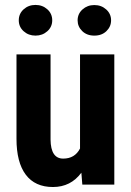

<svg xmlns="http://www.w3.org/2000/svg" viewBox="-20 -749 532 779"><path d="M310.1 -48.3Q267.1 9.8 194.8 9.8Q122.1 9.8 84.5 -40.3Q46.9 -90.3 46.9 -186V-528.3H185.1V-182.6Q186 -105.5 236.3 -105.5Q283.7 -105.5 304.7 -146.5V-528.3H443.8V0H314ZM56.2 -666.5Q56.2 -693.4 75.9 -711.2Q95.7 -729 124 -729Q152.3 -729 172.1 -711.2Q191.9 -693.4 191.9 -666.5Q191.9 -640.1 172.1 -622.3Q152.3 -604.5 124 -604.5Q95.7 -604.5 75.9 -622.3Q56.2 -640.1 56.2 -666.5ZM294.9 -666.5Q294.9 -692.9 314.7 -710.7Q334.5 -728.5 362.8 -728.5Q391.1 -728.5 410.9 -710.7Q430.7 -692.9 430.7 -666.5Q430.7 -641.1 411.9 -622.8Q393.1 -604.5 362.8 -604.5Q332.5 -604.5 313.7 -622.8Q294.9 -641.1 294.9 -666.5Z"/></svg>

Font: Roboto Condensed
Style: Bold
Weight: 700
Designer: Google
Version: Version 2.134; 2016